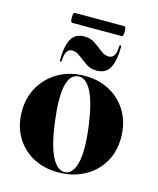

<svg xmlns="http://www.w3.org/2000/svg" viewBox="-111 -801 731 889"><g transform="rotate(15 255.0 -356.5)"><path d="M258.5 -453.5Q327 -453.5 380 -423.8Q433 -394 463 -341.2Q493 -288.5 493 -220Q493 -152 462 -100.2Q431 -48.5 376.5 -19.2Q322 10 251.5 10Q183 10 130.2 -19Q77.5 -48 47.5 -100Q17.5 -152 17.5 -220Q17.5 -287.5 48.8 -340.2Q80 -393 134.2 -423.2Q188.5 -453.5 258.5 -453.5ZM285 1Q321.5 -3.5 335.2 -60.8Q349 -118 334.5 -230.5Q319.5 -343 292.2 -395.2Q265 -447.5 226.5 -443.5Q149 -433.5 178 -212.5Q192.5 -100.5 220.2 -47.8Q248 5 285 1ZM301.5 -491Q273.5 -491 251 -506.2Q228.5 -521.5 209.2 -536.8Q190 -552 171.5 -552Q137 -552 135.5 -494Q135.5 -488 131.5 -488Q127 -488 127 -494Q127 -560.5 145.5 -595Q164 -629.5 209 -629.5Q237.5 -629.5 259.8 -614.2Q282 -599 301.2 -583.8Q320.5 -568.5 339 -568.5Q374 -568.5 375 -626.5Q375 -632.5 379.5 -632.5Q384 -632.5 384 -626.5Q384 -560.5 365.5 -525.8Q347 -491 301.5 -491ZM128.5 -699Q128.5 -713.5 130.8 -718.2Q133 -723 141 -723H369.5Q377.5 -723 379.8 -719Q382 -715 382 -699.5Q382 -685 379.8 -680.2Q377.5 -675.5 369.5 -675.5H141Q133 -675.5 130.8 -680.2Q128.5 -685 128.5 -699Z"/></g></svg>

Font: Fraunces 144pt
Style: Bold
Weight: 700
Version: Version 1.000;[b76b70a41]